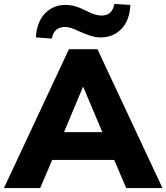

<svg xmlns="http://www.w3.org/2000/svg" viewBox="-41 -955 845 975"><path d="M-21 0 309 -705H454L784 0H600L517 -194L587 -143H175L246 -194L163 0ZM380 -513 264 -236 236 -284H527L499 -236L382 -513ZM222 -759 141 -765Q146 -844 187.5 -887Q229 -930 292 -930Q316 -930 341 -923Q366 -916 397 -900Q425 -886 442.5 -881Q460 -876 473 -876Q502 -876 518 -890.5Q534 -905 540 -935L621 -930Q617 -850 575 -807.5Q533 -765 470 -765Q445 -765 420 -773Q395 -781 363 -795Q336 -808 320 -813Q304 -818 289 -818Q261 -818 244.5 -803.5Q228 -789 222 -759Z"/></svg>

Font: Nunito Sans 12pt ExtraLight 12pt Black
Style: Regular
Weight: 900
Version: Version 3.101;gftools[0.9.27]